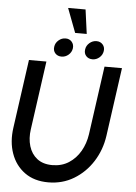

<svg xmlns="http://www.w3.org/2000/svg" viewBox="-66 -1077 805 1139"><g transform="rotate(5 337.0 -507.5)"><path d="M265 13Q181 13 124.5 -28Q68 -69 43.5 -138.2Q19 -207.5 31 -292L88 -700H192L135 -292Q127 -237 140.8 -191.2Q154.5 -145.5 189.5 -118.2Q224.5 -91 280 -91Q336 -91 378.2 -118.2Q420.5 -145.5 446.8 -191.2Q473 -237 481 -292L538 -700H642L585 -292Q573 -207.5 529 -138.2Q485 -69 417 -28Q349 13 265 13ZM278.5 -737Q255 -737 241 -752.5Q227 -768 230.5 -791.5Q233.5 -814.5 252 -830.5Q270.5 -846.5 294 -846.5Q317 -846.5 330.8 -830.5Q344.5 -814.5 341.5 -791.5Q338 -768 319.8 -752.5Q301.5 -737 278.5 -737ZM463 -737Q439 -737 425 -752.5Q411 -768 414.5 -791.5Q417.5 -814.5 436 -830.5Q454.5 -846.5 478 -846.5Q501 -846.5 515 -830.5Q529 -814.5 525.5 -791.5Q522 -768 503.8 -752.5Q485.5 -737 463 -737ZM292.5 -1028H396.5L416 -884H347Z"/></g></svg>

Font: Urbanist SemiBold
Style: Italic
Weight: 600
Italic angle: -8°
Designer: Corey Hu
Foundry: Corey Hu
Version: Version 1.321; ttfautohint (v1.8.4.7-5d5b)